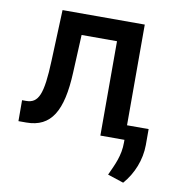

<svg xmlns="http://www.w3.org/2000/svg" viewBox="-83 -621 840 895"><g transform="rotate(10 337.5 -173.5)"><path d="M28.4 0H65.3C183.6 0 231.9 -85.2 240.1 -266.3L248.6 -446.7H416.2V0H530.2V12.1C530.5 75.3 506.7 121.4 483.3 172.9L558.9 197.8C604.8 145.2 632.1 76.7 632.5 6.7V-68.9H530.2V-545.5H141L131.4 -304C125.4 -143.5 105.5 -99.1 46.9 -99.1H28.1Z"/></g></svg>

Font: Magic Ui Pro Semi Bold
Style: Regular
Weight: 600
Designer: Stefan Endress, Andreas Faust
Version: Version 1.000;FEAKit 1.0